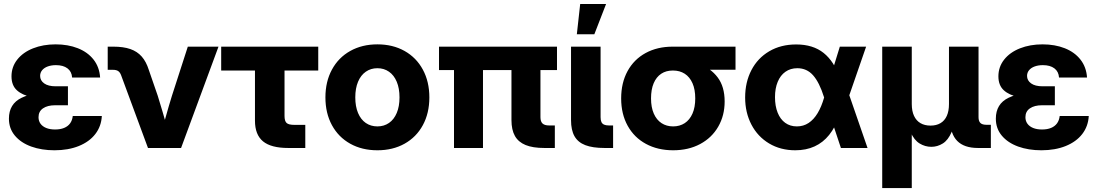

<svg xmlns="http://www.w3.org/2000/svg" viewBox="-20 -753 5585 977"><path d="M25.4 -149.1Q25.4 -224.5 90.1 -255.5Q154.8 -286.5 260.5 -286.5H325.7V-217.4H260.5Q221.9 -217.4 198.9 -201.7Q176 -186 176 -156.7Q176 -137.5 186.2 -123.4Q196.5 -109.3 215.4 -101.7Q234.4 -94.1 260.4 -94.1Q287.1 -94.1 306.4 -102.1Q325.7 -110.1 336.8 -125.4Q347.9 -140.8 350.3 -162.8H498.2Q495.4 -110.2 464.9 -70.8Q434.5 -31.5 380.8 -9.9Q327.1 11.7 257.2 11.7Q191.5 11.7 138.9 -7.3Q86.3 -26.4 55.9 -62.7Q25.4 -99 25.4 -149.1ZM267.8 -250.2Q189.1 -250.2 141.2 -259.4Q93.4 -268.6 65.9 -293.7Q38.5 -318.8 38.5 -364.6Q38.5 -412.5 67.7 -449.6Q96.9 -486.7 148.1 -507Q199.3 -527.3 263.1 -527.3Q325.9 -527.3 376 -507.6Q426.2 -487.8 456.1 -449.8Q485.9 -411.7 489.5 -358.4H347Q345 -388.7 323.4 -405.1Q301.8 -421.5 264.8 -421.5Q241.4 -421.5 223.1 -414.9Q204.9 -408.3 194.5 -395.8Q184.2 -383.3 184.2 -366.7Q184.2 -343.5 204.7 -328.7Q225.2 -313.9 263.1 -313.9H325.7V-250.2Z M595.8 -371.4Q590.4 -385.3 581.1 -391.5Q571.7 -397.7 555.8 -397.7H528.1V-515.6H556.7Q608 -515.6 643.2 -503.4Q678.3 -491.2 701.2 -465.2Q724 -439.3 737.3 -397L782.7 -265.6Q805 -194.3 837.4 -79.7H801.6Q810.6 -112.8 819.7 -145.4Q840.6 -220.2 854.9 -265.6L935.7 -515.6H1091.8L901.4 0H733Z M1446.8 0Q1359.3 0 1318.4 -33.7Q1277.4 -67.5 1277.4 -139.1V-394.1H1105.5V-515.6H1599.4V-394.1H1427.8V-163.1Q1427.8 -136.9 1438.4 -127.2Q1448.9 -117.6 1477.4 -117.6H1533.5V0Z M1635.9 -257.4Q1635.9 -337.5 1669 -398.7Q1702.1 -460 1762.3 -493.7Q1822.5 -527.3 1900.4 -527.3Q1978.6 -527.3 2038.6 -493.7Q2098.6 -460 2131.7 -398.7Q2164.8 -337.5 2164.8 -257.4Q2164.8 -177.2 2131.7 -116.2Q2098.6 -55.2 2038.6 -21.7Q1978.6 11.7 1900.4 11.7Q1822.2 11.7 1762.2 -21.7Q1702.1 -55.2 1669 -116.2Q1635.9 -177.2 1635.9 -257.4ZM2012.9 -257.4Q2012.9 -303.4 1998.9 -336.9Q1984.9 -370.4 1959.4 -388.1Q1933.9 -405.9 1900.4 -405.9Q1866.9 -405.9 1841.4 -388.1Q1815.9 -370.4 1801.9 -337Q1787.9 -303.6 1787.9 -257.4Q1787.9 -211.4 1801.9 -178.1Q1815.9 -144.8 1841.3 -127.3Q1866.7 -109.8 1900.4 -109.8Q1934.1 -109.8 1959.5 -127.4Q1984.9 -145 1998.9 -178.3Q2012.9 -211.6 2012.9 -257.4Z M2750.2 0Q2691.2 0 2654.5 -15Q2617.8 -30 2600.2 -61.1Q2582.6 -92.2 2582.6 -142V-484.4H2730.1V-156.7Q2730.1 -134.6 2740.6 -124.6Q2751.2 -114.6 2774.4 -114.6H2803.3V0ZM2290.2 -484.4H2437.7V0H2290.2ZM2213.9 -515.6H2814.3V-396.5H2213.9Z M3056.2 0Q2995.6 0 2958.3 -14.4Q2920.9 -28.8 2903.3 -59.9Q2885.7 -91 2885.7 -142V-515.6H3036.1V-156.6Q3036.1 -140.9 3040.4 -131.9Q3044.6 -122.9 3053.9 -118.8Q3063.1 -114.6 3078.9 -114.6H3099.8V0ZM2932.3 -732.5H3064L3004.4 -578.8H2915.3Z M3140.8 -252.2Q3140.8 -331.4 3173.3 -391.1Q3205.9 -450.8 3265.3 -483.2Q3324.7 -515.6 3403 -515.6H3722.7V-398H3503.8L3402.9 -394.1Q3369.4 -394.1 3344.7 -377.8Q3319.9 -361.4 3306.3 -329.6Q3292.8 -297.8 3292.8 -252.3Q3292.8 -207.1 3306.8 -175.1Q3320.8 -143.1 3346.2 -126.4Q3371.7 -109.8 3405.2 -109.8Q3438.8 -109.8 3464.3 -126.4Q3489.7 -143.1 3503.8 -175.2Q3517.8 -207.3 3517.8 -252.3Q3517.8 -297.6 3503.8 -329.5Q3489.7 -361.4 3464.3 -377.8Q3438.8 -394.1 3405.3 -394.1V-447.5Q3479.6 -447.5 3538.1 -426.7Q3596.6 -406 3632 -359Q3667.4 -312 3667.4 -236.7Q3667.4 -165 3634.7 -108.4Q3602.1 -51.8 3542.6 -20Q3483.2 11.7 3405.3 11.7Q3327.1 11.7 3267 -20.8Q3207 -53.2 3173.9 -113.1Q3140.8 -172.9 3140.8 -252.2Z M3771.7 -256.8Q3771.7 -334.9 3803.6 -396.2Q3835.5 -457.6 3894.5 -492.2Q3953.5 -526.8 4031.4 -526.8Q4117.1 -526.8 4171.1 -483.5Q4225.1 -440.3 4252.9 -356.6H4278.9L4298.6 -277.4L4394.5 0H4259L4172.9 -259Q4149.4 -333.9 4117.4 -369.9Q4085.4 -405.9 4037.3 -405.9Q4002.3 -405.9 3976.7 -387.8Q3951.1 -369.8 3937.4 -336.6Q3923.6 -303.3 3923.6 -258.6Q3923.6 -213.5 3937.1 -179.7Q3950.5 -146 3975.6 -127.9Q4000.7 -109.8 4035 -109.8Q4068.3 -109.8 4094.7 -127.3Q4121.1 -144.9 4140.6 -177.4Q4160.1 -209.9 4173.4 -256.1L4253.5 -515.6H4387.3L4297.5 -256.1L4276.6 -163.3H4250.6Q4230.3 -105.4 4199.3 -66.6Q4168.3 -27.8 4125.2 -8.1Q4082.2 11.7 4026.8 11.7Q3951.8 11.7 3893.7 -23Q3835.5 -57.8 3803.6 -119Q3771.7 -180.2 3771.7 -256.8Z M4469.2 -515.6H4619.6V-223.8Q4619.6 -187.9 4631.1 -163.3Q4642.6 -138.7 4664 -126.3Q4685.4 -113.9 4715 -113.9Q4744.5 -113.9 4765.6 -126.3Q4786.7 -138.7 4797.8 -163.2Q4808.9 -187.7 4808.9 -223.8V-515.6H4959.3V-156.8Q4959.3 -136.5 4968.8 -127.2Q4978.3 -118 4999.5 -118H5022V0H4956.7Q4886.1 0 4850.8 -36Q4815.5 -72.1 4815.5 -141V-190.3H4839.9Q4839.9 -122.3 4822.3 -81.1Q4804.6 -39.8 4777.4 -22.9Q4750.2 -5.9 4719.3 -5.9Q4687.3 -5.9 4659.5 -22.9Q4631.6 -39.8 4613.5 -80.9Q4595.4 -122 4595.4 -190.3H4619.6V204.1H4469.2Z M5047.4 -149.1Q5047.4 -224.5 5112.1 -255.5Q5176.8 -286.5 5282.5 -286.5H5347.7V-217.4H5282.5Q5243.8 -217.4 5220.9 -201.7Q5197.9 -186 5197.9 -156.7Q5197.9 -137.5 5208.2 -123.4Q5218.5 -109.3 5237.4 -101.7Q5256.3 -94.1 5282.3 -94.1Q5309.1 -94.1 5328.4 -102.1Q5347.7 -110.1 5358.8 -125.4Q5369.9 -140.8 5372.3 -162.8H5520.2Q5517.4 -110.2 5486.9 -70.8Q5456.4 -31.5 5402.7 -9.9Q5349 11.7 5279.2 11.7Q5213.5 11.7 5160.9 -7.3Q5108.3 -26.4 5077.8 -62.7Q5047.4 -99 5047.4 -149.1ZM5289.7 -250.2Q5211 -250.2 5163.2 -259.4Q5115.3 -268.6 5087.9 -293.7Q5060.4 -318.8 5060.4 -364.6Q5060.4 -412.5 5089.6 -449.6Q5118.8 -486.7 5170.1 -507Q5221.3 -527.3 5285.1 -527.3Q5347.9 -527.3 5398 -507.6Q5448.1 -487.8 5478 -449.8Q5507.9 -411.7 5511.4 -358.4H5368.9Q5367 -388.7 5345.4 -405.1Q5323.7 -421.5 5286.8 -421.5Q5263.4 -421.5 5245.1 -414.9Q5226.9 -408.3 5216.5 -395.8Q5206.2 -383.3 5206.2 -366.7Q5206.2 -343.5 5226.7 -328.7Q5247.2 -313.9 5285.1 -313.9H5347.7V-250.2Z"/></svg>

Font: Intratopia Thin
Style: Regular
Weight: 100
Designer: Rasmus Andersson
Foundry: rsms
Version: Version 3.000;Glyphs 3.2.3 (3260)